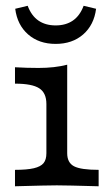

<svg xmlns="http://www.w3.org/2000/svg" viewBox="-20 -650 388 670"><path d="M141.9 -115.3V-287.1Q141.9 -325.8 116.9 -341.9Q91.9 -358.1 32.3 -358.1V-415.3Q73.4 -412.9 114.5 -412.9Q171 -412.9 214.5 -424.2V-115.3Q214.5 -82.3 238.3 -69.8Q262.1 -57.3 324.2 -57.3V0Q211.3 -3.2 178.2 -3.2Q145.2 -3.2 32.3 0V-57.3Q74.2 -57.3 98 -62.9Q121.8 -68.5 131.9 -80.6Q141.9 -92.7 141.9 -115.3ZM33.1 -619.4 76.6 -629.8Q89.5 -595.2 114.1 -578.2Q138.7 -561.3 174.2 -561.3Q209.7 -561.3 234.3 -578.2Q258.9 -595.2 271.8 -629.8L315.3 -619.4Q308.1 -562.9 270.2 -529.8Q232.3 -496.8 174.2 -496.8Q116.1 -496.8 78.2 -529.8Q40.3 -562.9 33.1 -619.4Z"/></svg>

Font: Playfair Micro SmCond SmLight
Style: Regular
Weight: 360
Width: 4
Designer: Claus Eggers Sørensen
Foundry: Claus Eggers Sørensen
Version: Version 2.100;Glyphs 3.2 (3219)